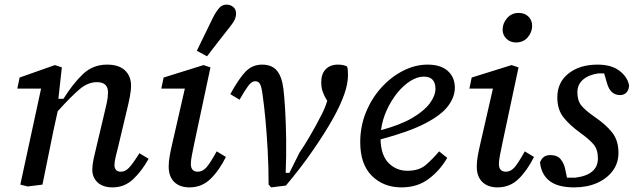

<svg xmlns="http://www.w3.org/2000/svg" viewBox="-20 -800 2746 832"><path d="M468 12Q426 12 403 -9.5Q380 -31 380 -64Q380 -85 385 -108.5Q390 -132 396 -156L432 -308Q438 -332 443 -355.5Q448 -379 448 -400Q448 -444 400 -444Q361 -444 325 -413.5Q289 -383 230 -318L212 -236Q200 -177 188 -118Q176 -59 164 0L100 8L68 0L158 -416H55L65 -464L218 -518L248 -508L233 -372H255Q297 -439 340 -479.5Q383 -520 444 -520Q495 -520 521.5 -495Q548 -470 548 -428Q548 -410 543 -383Q538 -356 532 -332L492 -164Q486 -140 481 -119.5Q476 -99 476 -84Q476 -72 482.5 -64Q489 -56 504 -56Q522 -56 538 -72Q554 -88 584 -136L624 -112Q594 -58 556.5 -23Q519 12 468 12Z M711 -78Q711 -101 715.5 -125.5Q720 -150 727 -180L781 -416H679L689 -464L862 -518L892 -508L823 -184Q816 -151 811.5 -127.5Q807 -104 807 -90Q807 -56 837 -56Q857 -56 873 -73Q889 -90 919 -144L959 -120Q929 -60 891.5 -24Q854 12 801 12Q759 12 735 -11.5Q711 -35 711 -78ZM833 -580Q850 -616 868 -652Q886 -688 903 -724Q917 -751 930 -765.5Q943 -780 961 -780Q979 -780 991 -769.5Q1003 -759 1003 -742Q1003 -729 997.5 -716Q992 -703 975 -682Q950 -651 926 -619.5Q902 -588 877 -556Z M1144 0Q1144 -74 1140 -148Q1136 -222 1130 -285Q1124 -348 1118 -388Q1114 -421 1107.5 -434.5Q1101 -448 1086 -448Q1071 -448 1056.5 -429Q1042 -410 1018 -368L978 -392Q1014 -458 1043.5 -489Q1073 -520 1116 -520Q1157 -520 1179 -495Q1201 -470 1208 -416Q1212 -384 1215.5 -326.5Q1219 -269 1220 -197.5Q1221 -126 1218 -51H1234L1278 -139Q1297 -166 1323 -210.5Q1349 -255 1374 -304Q1389 -333 1398 -363Q1387 -380 1379.5 -399.5Q1372 -419 1372 -444Q1372 -480 1391.5 -500Q1411 -520 1444 -520Q1459 -520 1468.5 -517.5Q1478 -515 1484 -512Q1486 -506 1487 -497.5Q1488 -489 1488 -476Q1488 -436 1471 -389Q1454 -342 1424 -288Q1390 -227 1337 -150Q1284 -73 1219 4L1155 12Z M1816 -468Q1789 -468 1759 -449.5Q1729 -431 1702.5 -398.5Q1676 -366 1656.5 -324Q1637 -282 1631 -236Q1716 -259 1767.5 -289.5Q1819 -320 1843 -353Q1867 -386 1867 -416Q1867 -440 1855 -454Q1843 -468 1816 -468ZM1720 12Q1642 12 1591.5 -38Q1541 -88 1541 -184Q1541 -253 1566 -314Q1591 -375 1633 -421Q1675 -467 1727 -493.5Q1779 -520 1833 -520Q1890 -520 1920.5 -492.5Q1951 -465 1951 -420Q1951 -380 1922 -341Q1893 -302 1823 -265.5Q1753 -229 1629 -196Q1631 -126 1664.5 -93Q1698 -60 1745 -60Q1796 -60 1825.5 -85.5Q1855 -111 1883 -144L1918 -116Q1887 -62 1838 -25Q1789 12 1720 12Z M2046 -78Q2046 -101 2050.5 -125.5Q2055 -150 2062 -180L2116 -416H2014L2024 -464L2197 -518L2227 -508L2158 -184Q2151 -151 2146.5 -127.5Q2142 -104 2142 -90Q2142 -56 2172 -56Q2192 -56 2208 -73Q2224 -90 2254 -144L2294 -120Q2264 -60 2226.5 -24Q2189 12 2136 12Q2094 12 2070 -11.5Q2046 -35 2046 -78ZM2216 -616Q2191 -616 2174.5 -632Q2158 -648 2158 -672Q2158 -699 2177.5 -721.5Q2197 -744 2228 -744Q2254 -744 2270 -728Q2286 -712 2286 -688Q2286 -661 2267 -638.5Q2248 -616 2216 -616Z M2468 12Q2398 12 2362 -15.5Q2326 -43 2320 -96Q2325 -110 2335.5 -119Q2346 -128 2365 -128Q2395 -128 2409.5 -110Q2424 -92 2429 -68L2437 -30H2472Q2571 -42 2571 -114Q2571 -152 2552 -174.5Q2533 -197 2495 -224Q2447 -259 2421 -292.5Q2395 -326 2395 -378Q2395 -443 2443.5 -481.5Q2492 -520 2570 -520Q2629 -520 2664 -493.5Q2699 -467 2706 -430Q2705 -410 2694.5 -399Q2684 -388 2667 -388Q2646 -388 2631.5 -401Q2617 -414 2609 -444L2598 -482H2573Q2531 -476 2506.5 -455Q2482 -434 2482 -400Q2482 -364 2499 -343Q2516 -322 2556 -294Q2606 -260 2633 -225.5Q2660 -191 2660 -138Q2660 -93 2635 -59.5Q2610 -26 2567 -7Q2524 12 2468 12Z"/></svg>

Font: Source Serif 4 Caption
Style: Italic
Weight: 400
Italic angle: -12°
Designer: Frank Grießhammer
Foundry: Adobe Systems Incorporated
Version: Version 4.004;hotconv 1.0.117;makeotfexe 2.5.65602